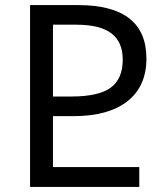

<svg xmlns="http://www.w3.org/2000/svg" viewBox="-20 -734 656 754"><path d="M98 0V-714H287Q555 -714 555 -504Q555 -395 480.5 -336.5Q406 -278 270 -278H188V-78H527V0ZM188 -355H260Q367 -355 414.5 -389.5Q462 -424 462 -500Q462 -569 417.5 -603Q373 -637 279 -637H188Z"/></svg>

Font: Noto Sans Living
Style: Regular
Weight: 400
Designer: Monotype Design Team
Foundry: Monotype Imaging Inc.
Version: Version 2.013; ttfautohint (v1.8.4.7-5d5b)